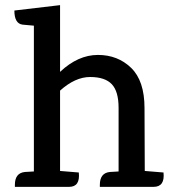

<svg xmlns="http://www.w3.org/2000/svg" viewBox="-20 -728 678 748"><path d="M578 0H369V-8Q369 -54 408 -58L442 -60V-308Q442 -372 415.5 -400Q389 -428 331 -428Q273 -428 214 -375V-62L287 -56Q293 0 249 0H38V-8Q38 -54 77 -58L112 -60V-628L68 -632Q36 -636 36 -687L214 -708V-448Q284 -514 361.5 -514Q439 -514 491 -463.5Q543 -413 543 -307L544 -62L617 -56Q623 0 578 0Z"/></svg>

Font: Karma SemiBold
Style: Regular
Weight: 600
Designer: Joana Correia
Foundry: Indian Type Foundry
Version: Version 1.202;PS 1.0;hotconv 1.0.78;makeotf.lib2.5.61930; tt